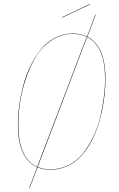

<svg xmlns="http://www.w3.org/2000/svg" viewBox="-20 -862 610 985"><path d="M442.9 -839.8 297.9 -771 296.9 -772.9 441.9 -841.8ZM428.2 -673.3Q521 -626 521 -458Q521 -418.5 516.6 -376.5Q512.2 -334.5 502.2 -288.3Q492.2 -242.2 477.1 -200Q461.9 -157.7 439 -119.4Q416 -81.1 387.7 -52.7Q359.4 -24.4 320.8 -7.8Q282.2 8.8 237.8 8.8Q200.7 8.8 172.9 -3.4L131.8 103L129.9 102.1L170.9 -4.4Q71.8 -48.8 71.8 -222.2Q71.8 -269 78.6 -319.6Q85.4 -370.1 99.4 -423.3Q113.3 -476.6 136.5 -523.9Q159.7 -571.3 189.7 -608.6Q219.7 -646 262 -668Q304.2 -689.9 353 -689.9Q394 -689.9 426.3 -674.3L469.2 -787.1L471.2 -786.1ZM74.2 -222.2Q74.2 -49.3 170.9 -6.3L424.8 -672.9Q394 -688 353 -688Q294.9 -688 246.6 -656.5Q198.2 -625 167.2 -575.7Q136.2 -526.4 114.5 -463.4Q92.8 -400.4 83.5 -339.6Q74.2 -278.8 74.2 -222.2ZM237.8 6.8Q289.1 6.8 332.3 -15.1Q375.5 -37.1 405.5 -75Q435.5 -112.8 458.3 -159.7Q481 -206.5 493.7 -259.8Q506.3 -313 512.7 -362.3Q519 -411.6 519 -458Q519 -625.5 426.8 -671.9L173.3 -5.4Q201.2 6.8 237.8 6.8Z"/></svg>

Font: Fira Sans Compressed Two
Style: Italic
Weight: 100
Width: 3
Italic angle: -8°
Designer: Carrois Corporate & Edenspiekermann AG
Foundry: Carrois Corporate GbR & Edenspiekermann AG
Version: Version 4.203;PS 004.203;hotconv 1.0.88;makeotf.lib2.5.64775